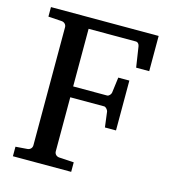

<svg xmlns="http://www.w3.org/2000/svg" viewBox="-102 -754 745 837"><g transform="rotate(15 270.5 -335.5)"><path d="M452 -512H511V-671H25V-628L86 -624C98 -623 107 -614 107 -602V-69C107 -57 98 -48 86 -47L33 -43V0H296V-43L229 -47C217 -48 208 -57 208 -69V-313H361C369 -313 378 -301 379 -295L388 -225H438V-450H388L379 -380C378 -373 370 -362 361 -362H208V-622H421C431 -622 437 -613 438 -604Z"/></g></svg>

Font: Veleka
Style: Regular
Weight: 400
Designer: Stefan Peev, Context Ltd, 2016; SIL International, 1997-2014.
Foundry: Stefan Peev, Context Ltd, 2016
Version: Version 1.000